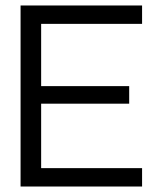

<svg xmlns="http://www.w3.org/2000/svg" viewBox="-20 -680 564 700"><path d="M55 0V-660H130V0ZM87 0V-67H498V0ZM87 -302V-366H451V-302ZM87 -593V-660H498V-593Z"/></svg>

Font: Bricolage Grotesque 48pt Condensed ExtraBold Light
Style: Regular
Weight: 300
Version: Version 1.000;gftools[0.9.30]